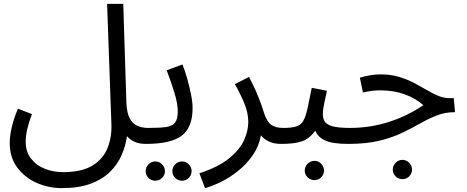

<svg xmlns="http://www.w3.org/2000/svg" viewBox="-20 -734 2397 986"><path d="M30 1Q30 -35 40 -79Q50 -123 72 -176L144 -148Q128 -106 120 -71Q112 -36 112 -6Q112 45 139 80Q166 115 209.5 132.5Q253 150 303 150Q401 150 456 115.5Q511 81 533 24.5Q555 -32 552 -99L530 -714H613L629 -207Q631 -156 645.5 -127.5Q660 -99 685 -88Q710 -77 740 -77Q761 -77 770.5 -65.5Q780 -54 780 -38Q780 -22 766 -8.5Q752 5 730 5Q693 5 669.5 -6.5Q646 -18 632 -35Q625 15 604.5 62.5Q584 110 545 148.5Q506 187 445.5 209.5Q385 232 298 232Q228 232 167 204.5Q106 177 68 125.5Q30 74 30 1Z M730 5 740 -77Q799 -77 832 -81.5Q865 -86 879 -104.5Q893 -123 893 -163Q893 -201 875.5 -258.5Q858 -316 836 -373L917 -403Q930 -371 941.5 -330Q953 -289 961 -249Q969 -209 969 -179Q969 -79 913 -37Q857 5 730 5ZM915 194Q894 194 879.5 179.5Q865 165 865 145Q865 125 879.5 110Q894 95 915 95Q935 95 949.5 110Q964 125 964 145Q964 165 949.5 179.5Q935 194 915 194ZM778 194Q757 194 742.5 179.5Q728 165 728 145Q728 125 742.5 110Q757 95 778 95Q798 95 812.5 110Q827 125 827 145Q827 165 812.5 179.5Q798 194 778 194Z M1033 232 1004 156Q1101 124 1155.5 80Q1210 36 1232.5 -12.5Q1255 -61 1255 -107Q1255 -156 1233.5 -206.5Q1212 -257 1186 -302L1259 -339Q1287 -286 1306.5 -237Q1326 -188 1337 -151Q1351 -108 1373.5 -92.5Q1396 -77 1435 -77Q1456 -77 1465.5 -65.5Q1475 -54 1475 -38Q1475 -22 1461 -8.5Q1447 5 1425 5Q1387 5 1361.5 -7Q1336 -19 1320 -39Q1310 17 1278 63Q1246 109 1203 143.5Q1160 178 1115 200Q1070 222 1033 232Z M1425 5 1435 -77Q1477 -77 1501 -84.5Q1525 -92 1537.5 -113.5Q1550 -135 1559 -176Q1568 -217 1581 -283L1659 -268Q1653 -241 1645.5 -206Q1638 -171 1638 -147Q1638 -127 1647 -111Q1656 -95 1686 -86Q1716 -77 1778 -77Q1799 -77 1808.5 -65.5Q1818 -54 1818 -38Q1818 -22 1804 -8.5Q1790 5 1768 5Q1689 5 1651 -12Q1613 -29 1599 -63Q1569 -21 1530 -8Q1491 5 1425 5ZM1595 191Q1574 191 1559.5 176.5Q1545 162 1545 142Q1545 122 1559.5 107Q1574 92 1595 92Q1615 92 1629.5 107Q1644 122 1644 142Q1644 162 1629.5 176.5Q1615 191 1595 191Z M1768 5 1777 -77Q1881 -77 1977.5 -108Q2074 -139 2154 -194Q2115 -229 2058.5 -249.5Q2002 -270 1934 -270Q1909 -270 1890 -267.5Q1871 -265 1844 -259L1828 -335Q1884 -352 1934 -352Q1986 -352 2028 -339.5Q2070 -327 2104.5 -309Q2139 -291 2169.5 -273Q2200 -255 2229 -242.5Q2258 -230 2289 -230H2310L2317 -158Q2266 -158 2224 -141.5Q2182 -125 2139.5 -101Q2097 -77 2046.5 -52.5Q1996 -28 1929 -11.5Q1862 5 1768 5ZM2047 186Q2026 186 2011.5 171.5Q1997 157 1997 137Q1997 117 2011.5 102Q2026 87 2047 87Q2067 87 2081.5 102Q2096 117 2096 137Q2096 157 2081.5 171.5Q2067 186 2047 186Z"/></svg>

Font: Go Noto Kurrent-Regular
Style: Regular
Weight: 400
Designer: Monotype Design Team
Foundry: Monotype Imaging Inc.
Version: Version 2.012; ttfautohint (v1.8.4.7-5d5b)